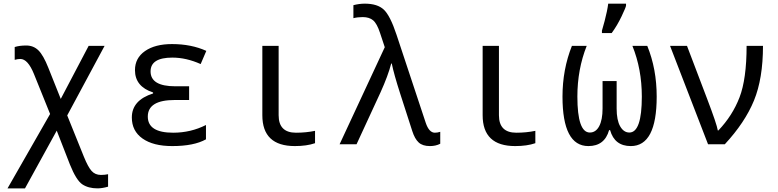

<svg xmlns="http://www.w3.org/2000/svg" viewBox="-20 -786 4241 1046"><path d="M311 -247.1 462.9 -536.1H549.8L346.2 -157.2L437 67.9Q459.5 123.5 479 145.3Q498.5 167 529.8 167Q551.3 167 568.8 163.1V231Q536.6 240.2 511.2 240.2Q461.4 240.2 428.5 218.3Q395.5 196.3 360.8 109.9L289.1 -74.2L116.2 240.2H21L252.9 -165L165 -382.8Q131.8 -464.8 90.8 -464.8Q76.7 -464.8 60.1 -460V-529.8Q85.9 -538.1 123 -538.1Q162.6 -538.1 189.5 -511.5Q216.3 -484.9 243.2 -417Z M1010.3 -315.9V-241.2H932.1Q785.2 -241.2 785.2 -150.9Q785.2 -63 923.3 -63Q1019 -63 1102.1 -105V-26.9Q1036.6 9.8 918 9.8Q814.9 9.8 756.6 -31.2Q698.2 -72.3 698.2 -146Q698.2 -240.2 814 -276.9V-282.2Q715.3 -314.5 715.3 -403.8Q715.3 -469.7 770 -507.8Q824.7 -545.9 917 -545.9Q1022.5 -545.9 1104 -508.8L1073.2 -437Q994.6 -472.2 918.9 -472.2Q800.3 -472.2 800.3 -397Q800.3 -315.9 935.1 -315.9Z M1498 -536.1V-158.2Q1498 -63 1592.3 -63Q1647 -63 1696.3 -73.2V-5.9Q1650.9 9.8 1586.4 9.8Q1409.2 9.8 1409.2 -158.2V-536.1Z M1830.1 0 2076.2 -528.8 2050.3 -606.9Q2033.7 -657.7 2012.7 -675.3Q1991.7 -692.9 1956.1 -692.9Q1928.7 -692.9 1905.3 -687V-757.8Q1937 -766.1 1967.3 -766.1Q2036.6 -766.1 2071.3 -733.2Q2106 -700.2 2140.1 -597.2L2299.3 -117.2Q2317.4 -63 2349.1 -63Q2363.3 -63 2378.4 -67.9V-2.9Q2354 9.8 2322.3 9.8Q2282.2 9.8 2261 -9.8Q2239.7 -29.3 2226.1 -71.8L2160.2 -275.9Q2126.5 -380.4 2114.3 -439.9H2111.3Q2093.8 -372.6 2053.2 -283.2L1922.4 0Z M2698.2 -536.1V-158.2Q2698.2 -63 2792.5 -63Q2847.2 -63 2896.5 -73.2V-5.9Q2851.1 9.8 2786.6 9.8Q2609.4 9.8 2609.4 -158.2V-536.1Z M3095.7 -536.1H3176.3Q3125.5 -408.2 3125.5 -259.8Q3125.5 -64 3193.4 -64Q3226.1 -64 3244.4 -98.6Q3262.7 -133.3 3262.7 -194.8V-344.2H3339.4V-194.8Q3339.4 -131.3 3358.6 -97.7Q3377.9 -64 3408.7 -64Q3476.6 -64 3476.6 -259.8Q3476.6 -409.2 3425.3 -536.1H3506.3Q3557.6 -410.2 3557.6 -259.8Q3557.6 9.8 3416.5 9.8Q3328.1 9.8 3303.7 -77.1H3298.3Q3273.9 9.8 3185.5 9.8Q3044.4 9.8 3044.4 -259.8Q3044.4 -407.2 3095.7 -536.1ZM3259.3 -619.1 3273.9 -671.4Q3288.6 -727.1 3293.5 -766.1H3390.6V-755.9Q3390.6 -748 3366.5 -697.3Q3342.3 -646.5 3312.5 -606H3259.3Z M3630.4 -536.1H3722.7L3831.5 -250Q3885.3 -108.9 3890.6 -75.2H3893.6Q3970.2 -155.3 4008.8 -255.4Q4047.4 -355.5 4047.4 -536.1H4136.7Q4136.7 -357.9 4087.6 -238.3Q4038.6 -118.7 3928.7 0H3837.4Z"/></svg>

Font: Apple Sans Adjectives
Style: Regular
Weight: 400
Monospace: yes
Foundry: Apple Sans Adjectives
Version: Version 0.01